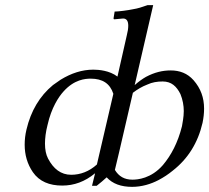

<svg xmlns="http://www.w3.org/2000/svg" viewBox="-20 -715 814 747"><path d="M576 -695H554C532 -687 516 -682 497 -679C479 -675 441 -670 426 -670L422 -645C421 -642 423 -639 426 -640L459 -643C472 -643 479 -634 479 -615C479 -604 477 -592 473 -576L437 -417C406 -441 363 -444 343 -444C299 -444 257 -430 216 -405L186 -384C134 -341 100 -283 83 -211C78 -190 76 -171 76 -152C76 -113 86 -77 108 -45C133 -9 172 7 222 7C268 7 310 -8 350 -41L338 8H356C370 -3 383 -14 395 -25C418 0 451 12 494 12C532 12 567 1 596 -14C617 -25 635 -37 652 -51C711 -97 750 -159 768 -237C772 -256 774 -275 774 -292C774 -335 761 -371 733 -403C709 -430 679 -441 644 -441C613 -441 582 -434 548 -416C534 -408 520 -398 504 -384ZM421 -350 357 -75C327 -48 293 -35 257 -35C217 -35 188 -58 167 -98C159 -113 155 -133 155 -156C155 -177 158 -202 165 -229C180 -296 208 -338 227 -359C269 -406 312 -409 333 -409C379 -409 408 -390 421 -350ZM427 -54 443 -121 497 -354C514 -367 532 -378 553 -386C572 -395 592 -398 613 -398C647 -398 667 -379 682 -349C691 -327 695 -304 695 -283C695 -259 690 -237 688 -224C672 -160 646 -111 614 -73C568 -20 515 -16 495 -16C464 -16 442 -29 427 -54Z"/></svg>

Font: Libertinus Serif
Style: Italic
Weight: 400
Italic angle: -12°
Designer: Philipp H. Poll, Khaled Hosny
Foundry: Caleb Maclennan
Version: Version 7.050;RELEASE